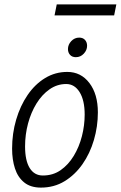

<svg xmlns="http://www.w3.org/2000/svg" viewBox="-20 -845 549 873"><path d="M35 -169Q35 -238 53.5 -301Q72 -364 105.5 -413Q139 -462 185 -490Q231 -518 286 -518Q348 -518 386.5 -467.5Q425 -417 425 -334Q425 -270 407 -208.5Q389 -147 355 -98.5Q321 -50 273.5 -21Q226 8 166 8Q119 8 90 -15.5Q61 -39 48 -79Q35 -119 35 -169ZM94 -179Q94 -115 115 -81Q136 -47 175 -47Q221 -47 256 -71.5Q291 -96 315.5 -136.5Q340 -177 352.5 -226Q365 -275 365 -324Q365 -389 342 -426Q319 -463 281 -463Q240 -463 205.5 -439Q171 -415 146 -374.5Q121 -334 107.5 -283.5Q94 -233 94 -179ZM289 -622Q289 -642 304 -658Q319 -674 340 -674Q357 -674 366.5 -663.5Q376 -653 376 -637Q376 -617 361 -601Q346 -585 325 -585Q308 -585 298.5 -595.5Q289 -606 289 -622ZM228 -775 238 -825H509L499 -775Z"/></svg>

Font: Radio Canada Condensed Light
Style: Italic
Weight: 300
Width: 3
Italic angle: -12°
Designer: Charles Daoud, Etienne Aubert Bonn, Alexandre Saumier Demers, Jacques Le Bailly
Foundry: Radio-Canada
Version: Version 2.104; ttfautohint (v1.8.4.7-5d5b);gftools[0.9.28.de